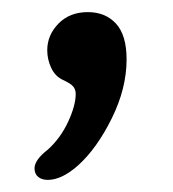

<svg xmlns="http://www.w3.org/2000/svg" viewBox="-20 -142 286 317"><path d="M37 136Q37 122 59 105Q80 86 92.5 59Q105 32 105 13Q105 6 101 1Q97 -4 84 -10Q71 -16 64.5 -30Q58 -44 58 -59Q58 -84 76.5 -103Q95 -122 125 -122Q154 -122 171.5 -103Q189 -84 189 -44Q189 4 164.5 53.5Q140 103 109 131Q82 155 59 155Q49 155 43 150Q37 145 37 136Z"/></svg>

Font: AkayaTelivigala
Style: Regular
Weight: 400
Designer: Vaishnavi Murthy Yerkadithaya ( vaishnavimurthy@gmail.com ), Juan Luis Blanco Aristondo ( juan@blancoletters.com )
Version: Version 1.000